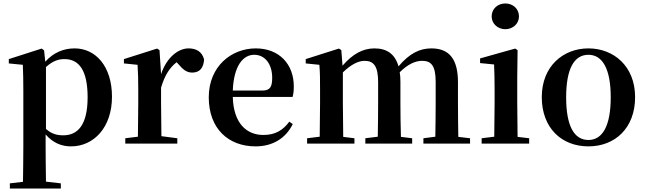

<svg xmlns="http://www.w3.org/2000/svg" viewBox="-20 -831 3735 1111"><path d="M246 -443C288 -481 321 -489 353 -489C436 -489 487 -426 487 -268C487 -105 428 -48 346 -48C308 -48 277 -57 246 -85ZM235 -540 221 -550 31 -489V-464L112 -456C114 -408 115 -371 115 -306V16C115 77 114 149 113 221L37 230V260H332V230L246 220C245 148 244 76 244 16V-53C288 -2 339 16 391 16C523 16 628 -94 628 -271C628 -448 533 -551 412 -551C350 -551 290 -528 242 -474Z M903 -541 889 -550 697 -489V-464L776 -456C779 -408 780 -372 780 -307V-235C780 -180 779 -97 778 -40L705 -31V0H1006V-31L914 -43C913 -100 912 -181 912 -235V-324C933 -394 960 -438 1002 -471L1013 -459C1038 -430 1059 -411 1092 -411C1139 -411 1158 -442 1161 -487C1149 -534 1113 -551 1071 -551C1011 -551 944 -498 912 -402Z M1327 -307C1333 -453 1388 -514 1451 -514C1512 -514 1555 -462 1555 -381C1555 -330 1544 -307 1498 -307ZM1673 -270C1678 -287 1680 -306 1680 -332C1680 -458 1597 -551 1460 -551C1320 -551 1188 -448 1188 -268C1188 -86 1302 16 1459 16C1558 16 1634 -31 1674 -113L1654 -127C1619 -80 1576 -50 1504 -50C1407 -50 1331 -117 1327 -270Z M2632 -39C2631 -96 2630 -178 2630 -235V-355C2630 -490 2579 -551 2476 -551C2410 -551 2350 -523 2286 -447C2266 -518 2219 -551 2147 -551C2079 -551 2020 -518 1962 -451L1955 -541L1941 -550L1749 -489V-464L1828 -456C1832 -409 1832 -373 1832 -307V-235C1832 -180 1831 -97 1830 -40L1757 -31V0H2031V-31L1966 -39C1965 -96 1964 -180 1964 -235V-412C2007 -454 2050 -479 2090 -479C2143 -479 2168 -447 2168 -356V-235C2168 -178 2167 -97 2166 -40L2094 -31V0H2365V-31L2300 -39C2298 -96 2297 -178 2297 -235V-357C2297 -377 2296 -396 2293 -413C2339 -458 2381 -479 2423 -479C2475 -479 2501 -451 2501 -357V-235C2501 -178 2500 -97 2499 -40L2430 -31V0H2700V-31Z M2904 -662C2947 -662 2983 -693 2983 -736C2983 -781 2947 -811 2904 -811C2861 -811 2825 -781 2825 -736C2825 -693 2861 -662 2904 -662ZM2975 -39C2974 -96 2973 -180 2973 -235V-385L2975 -541L2961 -550L2758 -493V-466L2839 -458C2841 -408 2842 -370 2842 -306V-235C2842 -180 2841 -97 2840 -40L2767 -31V0H3042V-31Z M3385 16C3538 16 3655 -89 3655 -269C3655 -449 3530 -551 3385 -551C3239 -551 3115 -448 3115 -269C3115 -90 3230 16 3385 16ZM3385 -21C3302 -21 3256 -102 3256 -268C3256 -433 3302 -514 3385 -514C3466 -514 3514 -433 3514 -268C3514 -102 3466 -21 3385 -21Z"/></svg>

Font: Noto Serif CJK JP
Style: Bold
Weight: 700
Designer: Ryoko NISHIZUKA 西塚涼子 (kana & ideographs); Frank Grießhammer (Latin, Greek & Cyrillic); Wenlong ZHANG 张文龙 (bopomofo); San
Foundry: Adobe Systems Incorporated
Version: Version 1.000;PS 1;hotconv 16.6.53;makeotf.lib2.5.65590